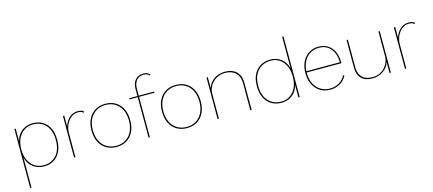

<svg xmlns="http://www.w3.org/2000/svg" viewBox="-63 -1379 5040 2234"><g transform="rotate(-15 2457.0 -262.5)"><path d="M85 210V-500H101V-341L100 -343Q112 -396 141.5 -433.5Q171 -471 214 -490.5Q257 -510 308 -510Q377 -510 427.5 -479Q478 -448 506 -390Q534 -332 534 -250Q534 -169 506 -110.5Q478 -52 427.5 -21Q377 10 308 10Q232 10 175.5 -33Q119 -76 100 -155L101 -157V210ZM305 -4Q402 -4 460 -69Q518 -134 518 -250Q518 -366 460 -431Q402 -496 305 -496Q247 -496 201 -466Q155 -436 128 -381Q101 -326 101 -250Q101 -175 127.5 -119.5Q154 -64 200.5 -34Q247 -4 305 -4Z M670 0V-500H686V-370Q703 -429 746 -469.5Q789 -510 850 -510Q877 -510 894 -503.5Q911 -497 921 -486L912 -474Q902 -484 889 -490Q876 -496 848 -496Q802 -496 765 -466.5Q728 -437 707 -390Q686 -343 686 -291V0Z M1181 -510Q1250 -510 1302.5 -479Q1355 -448 1384.5 -389.5Q1414 -331 1414 -250Q1414 -169 1384.5 -110.5Q1355 -52 1302.5 -21Q1250 10 1181 10Q1112 10 1059.5 -21Q1007 -52 977 -110.5Q947 -169 947 -250Q947 -331 977 -389.5Q1007 -448 1059.5 -479Q1112 -510 1181 -510ZM1181 -496Q1117 -496 1068 -466.5Q1019 -437 991 -382Q963 -327 963 -250Q963 -174 991 -118.5Q1019 -63 1068 -33.5Q1117 -4 1181 -4Q1245 -4 1294 -33.5Q1343 -63 1370.5 -118.5Q1398 -174 1398 -250Q1398 -327 1370.5 -382Q1343 -437 1294 -466.5Q1245 -496 1181 -496Z M1700 -735Q1729 -735 1747 -726.5Q1765 -718 1777 -704L1770 -692Q1757 -708 1740.5 -714.5Q1724 -721 1700 -721Q1645 -721 1614 -684.5Q1583 -648 1583 -583V-500V-491V0H1567V-583Q1567 -619 1576 -647Q1585 -675 1602.5 -694.5Q1620 -714 1644.5 -724.5Q1669 -735 1700 -735ZM1769 -500V-486H1467V-500Z M2030 -510Q2099 -510 2151.5 -479Q2204 -448 2233.5 -389.5Q2263 -331 2263 -250Q2263 -169 2233.5 -110.5Q2204 -52 2151.5 -21Q2099 10 2030 10Q1961 10 1908.5 -21Q1856 -52 1826 -110.5Q1796 -169 1796 -250Q1796 -331 1826 -389.5Q1856 -448 1908.5 -479Q1961 -510 2030 -510ZM2030 -496Q1966 -496 1917 -466.5Q1868 -437 1840 -382Q1812 -327 1812 -250Q1812 -174 1840 -118.5Q1868 -63 1917 -33.5Q1966 -4 2030 -4Q2094 -4 2143 -33.5Q2192 -63 2219.5 -118.5Q2247 -174 2247 -250Q2247 -327 2219.5 -382Q2192 -437 2143 -466.5Q2094 -496 2030 -496Z M2399 0V-500H2415V-360L2414 -363Q2425 -405 2454 -438.5Q2483 -472 2526 -491Q2569 -510 2623 -510Q2681 -510 2722.5 -488.5Q2764 -467 2786.5 -427Q2809 -387 2809 -329V0H2793V-327Q2793 -407 2746.5 -451.5Q2700 -496 2620 -496Q2562 -496 2515.5 -469Q2469 -442 2442 -397.5Q2415 -353 2415 -301V0Z M3168 10Q3100 10 3048 -21Q2996 -52 2967.5 -110.5Q2939 -169 2939 -250Q2939 -332 2967.5 -390Q2996 -448 3048 -479Q3100 -510 3168 -510Q3245 -510 3299.5 -467Q3354 -424 3373 -345L3372 -343V-730H3388V0H3372V-159L3373 -157Q3362 -104 3333 -66.5Q3304 -29 3262 -9.5Q3220 10 3168 10ZM3171 -4Q3229 -4 3274.5 -34Q3320 -64 3346 -119.5Q3372 -175 3372 -250Q3372 -326 3346 -381Q3320 -436 3275 -466Q3230 -496 3171 -496Q3074 -496 3014.5 -431Q2955 -366 2955 -250Q2955 -134 3014.5 -69Q3074 -4 3171 -4Z M3756 10Q3690 10 3637.5 -21Q3585 -52 3554.5 -110.5Q3524 -169 3524 -250Q3524 -332 3554 -390Q3584 -448 3634.5 -479Q3685 -510 3748 -510Q3814 -510 3861 -480Q3908 -450 3933.5 -394.5Q3959 -339 3959 -262Q3959 -261 3959 -259Q3959 -257 3959 -255H3532V-270H3952L3945 -264Q3944 -367 3893.5 -431.5Q3843 -496 3748 -496Q3690 -496 3642.5 -466.5Q3595 -437 3567.5 -382Q3540 -327 3540 -250Q3540 -173 3568 -118Q3596 -63 3645 -33.5Q3694 -4 3756 -4Q3817 -4 3867 -34Q3917 -64 3942 -116L3955 -109Q3938 -72 3908 -45.5Q3878 -19 3839 -4.5Q3800 10 3756 10Z M4261 10Q4206 10 4166.5 -10.5Q4127 -31 4106.5 -71Q4086 -111 4086 -167V-500H4102V-169Q4102 -90 4144.5 -47Q4187 -4 4264 -4Q4318 -4 4357 -23Q4396 -42 4421 -72Q4446 -102 4458 -135Q4470 -168 4470 -196V-500H4486V0H4470V-133Q4453 -72 4397 -31Q4341 10 4261 10Z M4656 0V-500H4672V-370Q4689 -429 4732 -469.5Q4775 -510 4836 -510Q4863 -510 4880 -503.5Q4897 -497 4907 -486L4898 -474Q4888 -484 4875 -490Q4862 -496 4834 -496Q4788 -496 4751 -466.5Q4714 -437 4693 -390Q4672 -343 4672 -291V0Z"/></g></svg>

Font: Work Sans Thin
Style: Regular
Weight: 250
Designer: Wei Huang
Foundry: Wei Huang
Version: Version 2.012